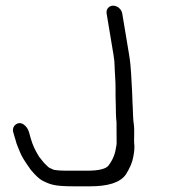

<svg xmlns="http://www.w3.org/2000/svg" viewBox="-20 -666 603 676"><path d="M355.4 -618.5 379.6 -473.1C384.8 -442.1 382.4 -437.4 385.4 -396C388 -359.3 386.1 -340.2 387.2 -312.6L387.7 -295.5C388 -283.8 387.7 -252.7 390.2 -236.4L390.6 -162.4L390.7 -161.7C390.8 -160.5 389.6 -149.2 385.8 -132.5C382.1 -116.2 374.6 -100 362.6 -83.8L362.4 -83.6L362.2 -83.3C354.2 -72.8 332.3 -65 287 -65H214.9C188.2 -65 171.6 -67.4 169.8 -68C153.7 -75.8 153.5 -73.7 145.8 -82L145.2 -82.7L144.4 -83.3C134.9 -91.5 127 -102.3 117.5 -114.4C102.6 -138.9 95.6 -153.6 87.9 -180L82.1 -200.7C79.2 -211.3 72.8 -221 63.4 -227.7C48.2 -238.4 34 -229.2 28.8 -220.4C25.7 -215.1 24.3 -207.4 26.8 -199.7L34.5 -173.9C38.7 -155.7 44.9 -145.6 50.9 -129.2C55.9 -115.7 68.1 -96.6 88.1 -68.5L88.5 -67.9L89 -67.3C105.7 -48.1 118.1 -35.5 130.5 -29.4C158.6 -15.7 172.3 -10 242.6 -10H296.2C360.3 -10 403.1 -22.9 423.3 -51.9C437.2 -74 445.8 -94.1 449.2 -113.3C452.6 -131.8 454 -145.3 452.9 -155.7C450.4 -180.9 455.2 -205.2 450.2 -235.6C448.9 -243.1 447.7 -279.3 447.4 -287.6L446.5 -305.1C445.7 -318 446.2 -329 445.1 -343.7C442.1 -385.6 442.4 -426.3 434.7 -472.5L410.4 -618.5C407.9 -633.5 393.4 -646 378.3 -646C363.3 -646 352.9 -633.5 355.4 -618.5Z"/></svg>

Font: MewTooHand
Style: BdWideLta
Weight: 400
Designer: Mew Too, Robert Jablonski
Version: Version 0.77